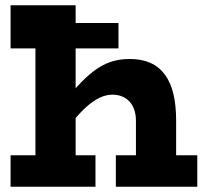

<svg xmlns="http://www.w3.org/2000/svg" viewBox="-20 -706 773 726"><path d="M494 0V-250Q494 -272 488 -290Q482 -308 470.5 -321Q459 -334 442.5 -341Q426 -348 405 -348Q381 -348 357 -336.5Q333 -325 308.5 -303.5Q284 -282 259 -251Q234 -220 207 -180V-299Q242 -346 273.5 -380.5Q305 -415 335.5 -438Q366 -461 398.5 -472Q431 -483 470 -483Q515 -483 548 -468.5Q581 -454 603 -424.5Q625 -395 635.5 -351.5Q646 -308 646 -250V0ZM20 0V-119H341V0ZM114 0V-567H20V-686H266V0ZM20 -523V-619H428V-523ZM418 0V-119H726V0Z"/></svg>

Font: BioRhyme ExtraBold ExtraBold
Style: Regular
Weight: 800
Version: Version 1.600;gftools[0.9.33]